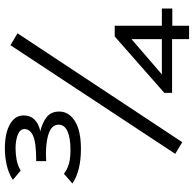

<svg xmlns="http://www.w3.org/2000/svg" viewBox="-24 -704 798 790"><g transform="rotate(-90 375.0 -309.0)"><path d="M157 -375Q67 -375 15 -410L55 -445Q71 -432 94 -425Q117 -418 154 -418Q201 -418 229 -430Q257 -442 257 -467Q257 -497 214.5 -509.5Q172 -522 107 -518V-559Q184 -559 211.5 -572Q239 -585 239 -607Q239 -626 215 -635Q191 -644 160 -644Q135 -644 112 -639.5Q89 -635 68 -623L30 -655Q57 -673 91.5 -680.5Q126 -688 159 -688Q221 -688 258 -667.5Q295 -647 295 -611Q295 -557 230 -542Q265 -534 288 -516Q311 -498 311 -464Q311 -425 272 -400Q233 -375 157 -375ZM185 42 137 13 584 -665 633 -636ZM609 70V0H388V-32L620 -236H664V-42H735V1H664V70ZM464 -42H609V-167Z"/></g></svg>

Font: Inconsolata ExtraExpanded Thin
Style: Regular
Weight: 100
Width: 8
Monospace: yes
Designer: Raph Levien, Cyreal, Brenton Simpson
Foundry: Raph Levien, Cyreal, Google
Version: Version 3.100; ttfautohint (v1.8.4.7-5d5b)